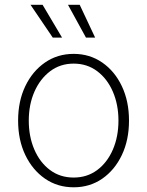

<svg xmlns="http://www.w3.org/2000/svg" viewBox="-20 -777 620 808"><path d="M290 11.2Q222.2 11.2 169.4 -25.1Q116.7 -61.5 86.4 -124.8Q56.2 -188 56.2 -269.5Q56.2 -351.1 86.4 -414.3Q116.7 -477.5 169.4 -513.9Q222.2 -550.3 290 -550.3Q357.4 -550.3 410.2 -513.9Q462.9 -477.5 492.9 -414.1Q522.9 -350.6 522.9 -269.5Q522.9 -188 492.9 -124.8Q462.9 -61.5 410.4 -25.1Q357.9 11.2 290 11.2ZM290 -29.8Q346.7 -29.8 389.2 -61.5Q431.6 -93.3 455.1 -147.7Q478.5 -202.1 478.5 -269.5Q478.5 -336.4 455.1 -390.9Q431.6 -445.3 389.2 -477.3Q346.7 -509.3 290 -509.3Q233.4 -509.3 190.9 -477.1Q148.4 -444.8 124.8 -390.9Q101.1 -336.9 101.1 -269.5Q101.1 -202.1 124.5 -147.7Q147.9 -93.3 190.4 -61.5Q232.9 -29.8 290 -29.8ZM341.8 -618.7 266.1 -756.8H315.4L380.4 -618.7ZM202.1 -618.7 108.4 -756.8H159.2L241.2 -618.7Z"/></svg>

Font: Inter 16pt ExtraLight
Style: Regular
Weight: 250
Version: Version 4.001;git-66647c0bb